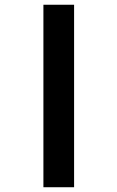

<svg xmlns="http://www.w3.org/2000/svg" viewBox="-20 -701 490 801"><path d="M289.1 80.1H161.1V-681.2H289.1Z"/></svg>

Font: Yantramanav
Style: Bold
Weight: 700
Version: Version 1.001;PS 1.0;hotconv 1.0.72;makeotf.lib2.5.5900; ttf